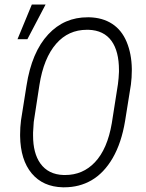

<svg xmlns="http://www.w3.org/2000/svg" viewBox="-20 -795 627 825"><path d="M486.8 -433.6Q490.2 -459 491.2 -486.3Q491.2 -489.7 491.2 -493.7Q491.2 -574.2 459.5 -618.7Q426.3 -665 359.9 -667Q356.4 -667 353.5 -667Q273.9 -667 221.7 -607.4Q167.5 -545.4 149.4 -429.7L125 -271L122.1 -225.6Q122.1 -218.8 122.1 -212.4Q122.1 -136.7 153.3 -92.8Q187.5 -44.9 253.4 -43Q256.8 -43 259.8 -43Q335.9 -43 387.7 -97.7Q441.4 -154.3 460.4 -265.6ZM250 9.8Q164.6 7.8 116.2 -50Q67.9 -107.9 66.4 -210.4Q66.4 -213.9 66.4 -217.3Q66.4 -248 70.3 -278.3L93.8 -426.3Q116.2 -571.3 187.5 -647.5Q256.3 -721.2 357.4 -720.7Q360.8 -720.7 363.8 -720.7Q420.9 -719.2 461.9 -692.6Q502.9 -666 524.2 -615Q545.4 -564 546.4 -499.5Q546.4 -496.1 546.4 -492.7Q546.4 -461.9 542.5 -431.6L517.6 -275.9Q502 -181.2 464.4 -116.2Q426.8 -51.3 372.6 -20Q320.8 9.8 255.9 9.8Q252.9 9.8 250 9.8ZM116.7 -775.4H175.8L97.7 -626.5H55.2Z"/></svg>

Font: MAUL Condensed Light Italic
Style: Light Italic
Weight: 300
Italic angle: -12°
Designer: MAUL
Version: Version 1.0; 2020; ttfautohint (v1.8.3)